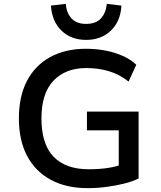

<svg xmlns="http://www.w3.org/2000/svg" viewBox="-20 -967 836 996"><path d="M434 9Q324 9 244 -34Q164 -77 121 -157.5Q78 -238 78 -353Q78 -467 120 -547.5Q162 -628 240.5 -671Q319 -714 426 -714Q479 -714 528 -704.5Q577 -695 618 -676.5Q659 -658 687 -631L647 -544Q600 -581 545.5 -597.5Q491 -614 427 -614Q320 -614 257.5 -548.5Q195 -483 195 -353Q195 -219 258 -154Q321 -89 440 -89Q498 -89 544.5 -96.5Q591 -104 629 -120L596 -63V-291H431V-388H699V-41Q669 -26 625.5 -15Q582 -4 532.5 2.5Q483 9 434 9ZM427 -760Q349 -760 299.5 -807.5Q250 -855 244 -938L321 -947Q325 -900 351 -871.5Q377 -843 426 -843Q478 -843 504 -872Q530 -901 534 -947L610 -938Q605 -855 554.5 -807.5Q504 -760 427 -760Z"/></svg>

Font: Nunito Sans 6pt SemiBold
Style: Regular
Weight: 600
Version: Version 3.101;gftools[0.9.27]